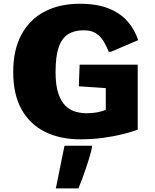

<svg xmlns="http://www.w3.org/2000/svg" viewBox="-20 -742 835 1036"><path d="M413.1 9.8Q304.7 9.8 223.1 -30.5Q141.6 -70.8 96.4 -151.6Q51.3 -232.4 51.3 -353.5Q51.3 -472.7 95.5 -554.7Q139.6 -636.7 220.2 -679.2Q300.8 -721.7 410.6 -721.7Q503.9 -721.7 567.1 -696Q630.4 -670.4 668.7 -626.2Q707 -582 725.6 -525.4L579.1 -462.9H566.4Q555.2 -492.7 539.3 -519Q523.4 -545.4 498 -562Q472.7 -578.6 431.6 -578.6Q380.9 -578.6 347.2 -557.1Q313.5 -535.6 296.6 -486.6Q279.8 -437.5 279.8 -353.5Q279.8 -280.8 295.2 -236.3Q310.5 -191.9 335.4 -169.2Q360.4 -146.5 389.6 -138.7Q418.9 -130.9 446.8 -130.9Q478.5 -130.9 504.9 -136Q531.2 -141.1 550.8 -148.9V-266.6L405.3 -276.4L409.7 -393.1H723.1V-42.5Q691.4 -30.3 642.8 -18.1Q594.2 -5.9 535.4 2Q476.6 9.8 413.1 9.8ZM281.2 274.4Q286.1 251.5 290.8 228.5Q295.4 205.6 300 182.4Q304.7 159.2 309.3 136.2Q314 113.3 318.6 90.3Q323.2 67.4 328.1 44.4H476.6V45.4Q476.6 54.2 471.9 73Q467.3 91.8 459.7 116.7Q452.1 141.6 442.6 169.4Q433.1 197.3 422.9 224.4Q412.6 251.5 403.3 274.4Z"/></svg>

Font: Comme Black
Style: Regular
Weight: 900
Version: Version 1.000;gftools[0.9.27]